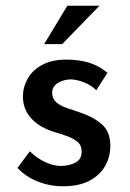

<svg xmlns="http://www.w3.org/2000/svg" viewBox="-20 -641 454 670"><path d="M200 9Q154 9 112 -7.5Q70 -24 41 -55L84 -113Q110 -88 138.5 -75Q167 -62 192 -62Q221 -62 243 -73.5Q265 -85 265 -112Q265 -134 250.5 -146Q236 -158 214 -166Q192 -174 167 -181Q115 -198 87.5 -229.5Q60 -261 60 -304Q60 -337 76.5 -366.5Q93 -396 127 -414.5Q161 -433 211 -433Q255 -433 290 -422.5Q325 -412 355 -387L316 -326Q298 -344 273.5 -353.5Q249 -363 229 -364Q202 -364 182 -351.5Q162 -339 162 -318Q162 -297 176 -284.5Q190 -272 212.5 -264.5Q235 -257 258 -249Q304 -234 334.5 -208Q365 -182 365 -132Q365 -94 347 -62Q329 -30 292.5 -10.5Q256 9 200 9ZM327 -621 197 -487H134L215 -621Z"/></svg>

Font: Reem Kufi
Style: Regular
Weight: 400
Designer: Khaled Hosny
Version: Version 1.6